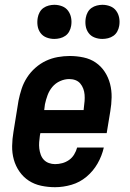

<svg xmlns="http://www.w3.org/2000/svg" viewBox="-20 -771 540 799"><path d="M209 8Q180 8 151.5 2Q123 -4 100 -19Q77 -34 61 -57Q45 -80 37.5 -107Q30 -134 30.5 -163.5Q31 -193 36 -222L57 -352Q62 -377 70 -401.5Q78 -426 92.5 -448.5Q107 -471 127.5 -489Q148 -507 171.5 -518Q195 -529 220.5 -533.5Q246 -538 270 -538Q299 -538 327.5 -532Q356 -526 378.5 -510.5Q401 -495 416 -472Q431 -449 438 -422Q445 -395 444.5 -366Q444 -337 439 -308L424 -217H148L146 -207Q144 -193 143 -179.5Q142 -166 143.5 -153Q145 -140 149.5 -127.5Q154 -115 162.5 -106Q171 -97 183.5 -92.5Q196 -88 209 -88Q224 -88 239 -92Q254 -96 267 -105Q280 -114 288.5 -128Q297 -142 301 -157H412Q404 -122 386 -90.5Q368 -59 340 -35.5Q312 -12 277.5 -2Q243 8 209 8ZM164 -313H328L329 -323Q331 -337 332 -350.5Q333 -364 332 -377Q331 -390 326.5 -402Q322 -414 314 -423.5Q306 -433 294 -437.5Q282 -442 268 -442Q249 -442 230 -433.5Q211 -425 198 -409.5Q185 -394 178 -375Q171 -356 167 -337ZM406 -609Q389 -609 373.5 -615Q358 -621 348.5 -634Q339 -647 336.5 -663.5Q334 -680 337 -697Q339 -709 345 -720Q351 -731 361 -738Q371 -745 383 -748Q395 -751 406 -751Q423 -751 438.5 -745Q454 -739 463.5 -726Q473 -713 476 -696.5Q479 -680 476 -663Q474 -651 468 -640Q462 -629 452 -622Q442 -615 430 -612Q418 -609 406 -609ZM206 -609Q189 -609 173.5 -615Q158 -621 148.5 -634Q139 -647 136.5 -663.5Q134 -680 137 -697Q139 -709 145 -720Q151 -731 161 -738Q171 -745 183 -748Q195 -751 206 -751Q223 -751 238.5 -745Q254 -739 263.5 -726Q273 -713 276 -696.5Q279 -680 276 -663Q274 -651 268 -640Q262 -629 252 -622Q242 -615 230 -612Q218 -609 206 -609Z"/></svg>

Font: Iosevka Slab Oblique
Style: Bold
Weight: 700
Italic angle: -9°
Monospace: yes
Designer: Belleve Invis
Foundry: Belleve Invis
Version: Version 11.1.1; ttfautohint (v1.8.3)